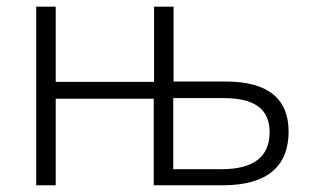

<svg xmlns="http://www.w3.org/2000/svg" viewBox="-20 -552 939 572"><path d="M439 -532.2V-308.1H146V-532.2H87.9V0H146V-257.8H438V0H643.1C780.3 0 839.8 -60.1 839.8 -160.2C839.8 -254.4 782.2 -309.1 652.8 -309.1H497.1V-532.2ZM645 -259.8C736.8 -259.8 783.2 -228.5 783.2 -158.2C783.2 -84.5 735.4 -47.9 639.2 -47.9H496.1V-259.8Z"/></svg>

Font: Noto Reveo Sans
Style: Regular
Weight: 300
Designer: Monotype Design Team
Foundry: Monotype Imaging Inc.
Version: Version 2.007